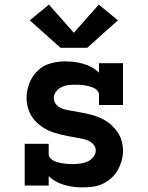

<svg xmlns="http://www.w3.org/2000/svg" viewBox="-20 -804 640 832"><path d="M338 8Q318 8 298 5.5Q278 3 259 -2.5Q240 -8 222.5 -17.5Q205 -27 191 -41V0H87V-181H191V-136Q191 -126 198.5 -118Q206 -110 215.5 -106Q225 -102 235 -99.5Q245 -97 255.5 -95.5Q266 -94 276 -93.5Q286 -93 296 -93Q312 -93 328 -95Q344 -97 358.5 -103.5Q373 -110 384 -123Q395 -136 395 -152Q395 -167 384.5 -178.5Q374 -190 360.5 -195.5Q347 -201 332.5 -203.5Q318 -206 303 -209Q288 -212 273.5 -214.5Q259 -217 244.5 -220.5Q230 -224 216 -228.5Q202 -233 188.5 -239.5Q175 -246 163 -254Q151 -262 140 -272.5Q129 -283 120.5 -295Q112 -307 106.5 -321Q101 -335 98 -349.5Q95 -364 95 -379Q95 -411 107 -442.5Q119 -474 142.5 -497Q166 -520 198 -529Q230 -538 263 -538Q283 -538 302.5 -535.5Q322 -533 341 -527.5Q360 -522 377.5 -512.5Q395 -503 409 -489V-530H513V-349H409V-394Q409 -404 401.5 -412Q394 -420 384.5 -424Q375 -428 365 -430.5Q355 -433 345 -434.5Q335 -436 324.5 -436.5Q314 -437 304 -437Q289 -437 274 -435Q259 -433 245.5 -426Q232 -419 222.5 -406.5Q213 -394 213 -379Q213 -364 223 -352Q233 -340 247 -334.5Q261 -329 275.5 -326.5Q290 -324 304.5 -321.5Q319 -319 333.5 -316Q348 -313 362.5 -310Q377 -307 391.5 -302Q406 -297 419 -291Q432 -285 444.5 -276.5Q457 -268 467.5 -257.5Q478 -247 487 -235Q496 -223 501.5 -209.5Q507 -196 510 -181.5Q513 -167 513 -152Q513 -129 507 -107.5Q501 -86 490 -66.5Q479 -47 462 -32Q445 -17 425 -7.5Q405 2 382.5 5Q360 8 338 8ZM242 -597 109 -716 192 -784 300 -662 408 -784 491 -716 358 -597Z"/></svg>

Font: Iosevka Slab Extended
Style: Bold
Weight: 700
Width: 7
Monospace: yes
Designer: Belleve Invis
Foundry: Belleve Invis
Version: Version 11.1.0; ttfautohint (v1.8.3)